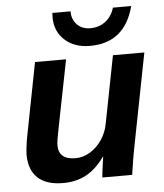

<svg xmlns="http://www.w3.org/2000/svg" viewBox="-53 -782 717 839"><g transform="rotate(-5 305.5 -362.5)"><path d="M373 -90.3Q335.9 -38.1 291.7 -14.4Q247.6 9.3 190.9 9.3Q116.7 9.3 79.1 -26.4Q41.5 -62 41.5 -129.4Q41.5 -137.7 43.2 -153.1Q44.9 -168.5 47.4 -184.6Q49.8 -200.7 51.8 -209.5L113.8 -528.3H250L192.4 -237.8Q179.7 -176.8 179.7 -157.2Q179.7 -94.2 253.9 -94.2Q287.1 -94.2 317.1 -112.3Q347.2 -130.4 368.9 -161.9Q390.6 -193.4 397.9 -232.4L455.6 -528.3H593.3L512.2 -112.8Q508.3 -93.3 503.7 -65.2Q499 -37.1 493.7 0H362.8Q362.8 -2.9 365 -21.7Q367.2 -40.5 370.1 -61.3Q373 -82 374.5 -90.3ZM359.9 -577.6Q291.5 -577.6 249.3 -616Q207 -654.3 207 -716.8L208 -735.4H287.6Q287.6 -699.2 309.8 -676.8Q332 -654.3 367.7 -654.3Q405.8 -654.3 433.8 -675.5Q461.9 -696.8 473.6 -735.4H553.7Q512.7 -577.6 359.9 -577.6Z"/></g></svg>

Font: Arimo
Style: Bold Italic
Weight: 700
Italic angle: -12°
Designer: Steve Matteson
Foundry: Monotype Imaging Inc.
Version: Version 1.33